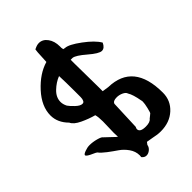

<svg xmlns="http://www.w3.org/2000/svg" viewBox="-231 -817 933 933"><g transform="rotate(-45 235.5 -350.5)"><path d="M-6 -185Q-6 -191 11.5 -197.5Q29 -204 44 -204Q66 -204 90 -197.5Q114 -191 118 -184Q119 -184 144 -159.5Q169 -135 171 -135Q170 -144 170 -163Q170 -175 171 -200.5Q172 -226 172 -239Q172 -270 167 -287Q133 -296 97 -313Q61 -330 52 -351Q12 -391 12 -440Q12 -502 66 -561Q120 -620 182 -638Q185 -721 189 -721L190 -720Q207 -729 221 -729Q247 -729 264.5 -705Q282 -681 282 -645V-635L284 -624L294 -622Q319 -621 371 -582.5Q423 -544 442 -511Q430 -485 411 -485Q392 -485 348.5 -522.5Q305 -560 286 -562H273V-535Q273 -506 274 -453Q275 -400 275 -371V-344L308 -339Q477 -335 477 -132Q477 -78 437.5 -42Q398 -6 337 -6Q313 -6 288 -12L253 -18L244 -6Q242 8 230 18Q218 28 205 28Q191 28 181 15Q181 13 181.5 9.5Q182 6 182 4Q182 -24 165 -48Q148 -72 126.5 -86.5Q105 -101 80.5 -119.5Q56 -138 46 -152Q41 -156 27 -162Q13 -168 3.5 -174Q-6 -180 -6 -185ZM93 -452Q93 -436 102 -418Q110 -406 129 -388Q148 -370 162 -370Q167 -370 170 -372Q173 -374 175 -378.5Q177 -383 178 -387.5Q179 -392 179 -399.5Q179 -407 179 -412.5Q179 -418 179 -427Q179 -436 179 -441Q179 -504 177 -546Q146 -534 119.5 -508.5Q93 -483 93 -452ZM262 -96Q262 -74 302 -74Q332 -74 342 -88L352 -96Q355 -99 357 -100L359 -102L362 -104Q365 -107 371 -132Q377 -157 377 -170Q377 -177 376 -178Q367 -229 354 -249Q351 -260 335 -267.5Q319 -275 302 -275Q276 -275 272 -260L266 -108Q262 -101 262 -96Z"/></g></svg>

Font: NaniFont Regular
Style: Regular
Weight: 400
Designer: Nanigashitei
Version: Version 1.036